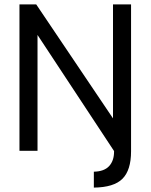

<svg xmlns="http://www.w3.org/2000/svg" viewBox="-20 -686 686 872"><path d="M498 0 150.4 -527.3V-1H68.4V-666H144.5L493.2 -148.4V-666H575.2V-1V1Q575.2 86.9 536.1 126Q497.1 165 406.2 166V93.8Q453.1 92.8 475.6 68.4Q498 43.9 498 2.9Z"/></svg>

Font: BF_TEXT
Style: Regular
Weight: 400
Foundry: EA DICE
Version: Version 1.404